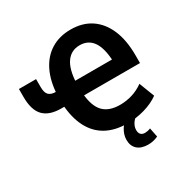

<svg xmlns="http://www.w3.org/2000/svg" viewBox="-200 -893 1244 1271"><g transform="rotate(-30 422.0 -257.5)"><path d="M525 11Q430 11 363 -26Q296 -63 258.5 -136Q221 -209 215 -313L232 -294H194Q103 -294 59 -339.5Q15 -385 15 -485V-546H146V-485Q146 -442 163.5 -424.5Q181 -407 218 -407H238L215 -384Q220 -488 256.5 -562.5Q293 -637 357 -676.5Q421 -716 507 -716Q598 -716 662 -673Q726 -630 760.5 -549.5Q795 -469 795 -353V-294H346L366 -309Q374 -209 417 -164.5Q460 -120 544 -120Q592 -120 637.5 -134Q683 -148 723 -177L768 -60Q721 -26 656.5 -7.5Q592 11 525 11ZM507 -596Q442 -596 405 -544Q368 -492 364 -386L347 -407H664L647 -388Q643 -494 608 -545Q573 -596 507 -596ZM573 201Q521 201 492 175Q463 149 463 102Q463 62 487 24Q511 -14 554 -41L594 0Q581 9 571.5 21.5Q562 34 556.5 48.5Q551 63 551 78Q551 100 562 111.5Q573 123 594 123Q602 123 613 121Q624 119 636 114L650 184Q630 193 612 197Q594 201 573 201Z"/></g></svg>

Font: Nunito Sans 10pt Condensed ExtraBold
Style: Regular
Weight: 800
Width: 3
Designer: Vernon Adams
Foundry: Vernon Adams
Version: Version 3.101;gftools[0.9.27]